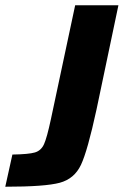

<svg xmlns="http://www.w3.org/2000/svg" viewBox="-59 -708 469 728"><path d="M134 -256 226 -688H390L307 -293Q273 -136 248 -83Q223 -30 167.5 -15Q112 0 -39 0L-12 -122Q50 -123 73.5 -130Q97 -137 108 -161.5Q119 -186 134 -256Z"/></svg>

Font: Saira Semi Condensed
Style: Bold Italic
Weight: 700
Width: 4
Italic angle: -12°
Designer: Hector Gatti with collaboration of the Omnibus-Type team
Foundry: Omnibus-Type
Version: Version 1.001; ttfautohint (v1.8)